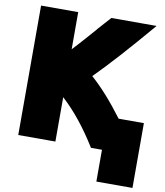

<svg xmlns="http://www.w3.org/2000/svg" viewBox="-99 -804 945 1100"><g transform="rotate(10 373.5 -254.0)"><path d="M537 30H473Q374 -130 266 -228V30H50V-723H266V-507Q290 -532 332.5 -580Q375 -628 389 -644H388Q400 -657 423.5 -683.5Q447 -710 459 -723H722Q532 -499 409 -376Q499 -297 600 -162H747V215H537Z"/></g></svg>

Font: Repo
Style: ExtraBlack
Weight: 1000
Designer: Stefan Peev
Foundry: Context Ltd
Version: Version 001.000